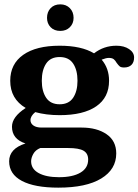

<svg xmlns="http://www.w3.org/2000/svg" viewBox="-20 -690 636 882"><path d="M196 -608Q196 -635 212.5 -652.5Q229 -670 257 -670Q284 -670 301 -652.5Q318 -635 318 -608Q318 -582 301 -565Q284 -548 257 -548Q229 -548 212.5 -565Q196 -582 196 -608ZM596 -426Q596 -404 584 -392Q572 -380 550 -380Q536 -380 530 -385Q524 -390 516 -401Q510 -412 502.5 -418Q495 -424 479 -424Q468 -424 447 -416Q481 -376 481 -319Q481 -242 422 -201.5Q363 -161 254 -161Q192 -161 142 -175Q120 -157 120 -138Q120 -123 133.5 -113.5Q147 -104 171 -104H355Q425 -104 469.5 -73.5Q514 -43 514 15Q514 88 445 130Q376 172 248 172Q139 172 80.5 141Q22 110 22 51Q22 -7 97 -31Q35 -51 35 -108Q35 -153 98 -194Q27 -236 27 -319Q27 -396 86.5 -438Q146 -480 254 -480Q354 -480 412 -445Q457 -480 515 -480Q550 -480 573 -464.5Q596 -449 596 -426ZM336 -319Q336 -368 316 -398Q296 -428 254 -428Q212 -428 192 -398Q172 -368 172 -319Q172 -271 192 -241Q212 -211 254 -211Q296 -211 316 -241Q336 -271 336 -319ZM123 51Q123 86 157.5 105Q192 124 251 124Q314 124 349.5 103Q385 82 385 43Q385 15 364 2.5Q343 -10 293 -10H165Q143 -1 133 17Q123 35 123 51Z"/></svg>

Font: Taviraj SemiBold
Style: Regular
Weight: 600
Designer: Katatrad Team
Foundry: CadsonDemak
Version: Version 1.001